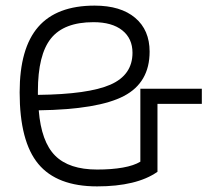

<svg xmlns="http://www.w3.org/2000/svg" viewBox="-20 -657 759 684"><path d="M326 -53Q378 -53 417.5 -60Q457 -67 480 -81V-341H699V-287H541V-45Q504 -19 450 -6Q396 7 326 7Q183 7 116.5 -73Q50 -153 50 -328Q50 -485 116 -561Q182 -637 317 -637Q410 -637 461.5 -593.5Q513 -550 513 -473Q513 -363 421.5 -315Q330 -267 118 -264Q127 -152 176.5 -102.5Q226 -53 326 -53ZM313 -578Q208 -578 161.5 -520Q115 -462 115 -332Q115 -329 115 -325.5Q115 -322 115 -319Q295 -321 373.5 -355.5Q452 -390 452 -469Q452 -520 415.5 -549Q379 -578 313 -578Z"/></svg>

Font: Blinker Light
Style: Regular
Weight: 300
Designer: Juergen Huber
Foundry: supertype
Version: Version 1.017;hotconv 1.0.117;makeotfexe 2.5.65602